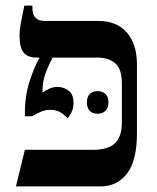

<svg xmlns="http://www.w3.org/2000/svg" viewBox="-20 -667 561 687"><path d="M37 0 69 -131H313Q367 -131 391.5 -154.5Q416 -178 416 -229V-369Q416 -420 392.5 -440.5Q369 -461 327 -461H168Q158 -442 145 -410.5Q132 -379 132 -340V-336Q142 -343 156 -349.5Q170 -356 186 -356Q207 -356 225 -343Q243 -330 243 -299Q243 -278 235 -264Q227 -250 222 -243Q210 -257 195.5 -265.5Q181 -274 160 -274Q143 -274 128 -268Q113 -262 95 -251H69V-263Q69 -325 86.5 -378Q104 -431 121 -459V-461H111Q79 -461 64.5 -479Q50 -497 50 -539Q50 -561 54.5 -584Q59 -607 67 -647H96V-638Q96 -592 140 -592H332Q398 -592 434 -550.5Q470 -509 470 -437V-190Q470 -92 434.5 -46Q399 0 340 0ZM291 -301Q291 -321 301.5 -331Q312 -341 329 -341Q346 -341 357 -331Q368 -321 368 -301Q368 -280 357 -270Q346 -260 329 -260Q312 -260 301.5 -270Q291 -280 291 -301Z"/></svg>

Font: Noto Serif Hebrew SemiCondensed SemiBold
Style: Regular
Weight: 600
Width: 4
Designer: Monotype Design Team
Foundry: Monotype Imaging Inc.
Version: Version 2.004; ttfautohint (v1.8.4.7-5d5b)